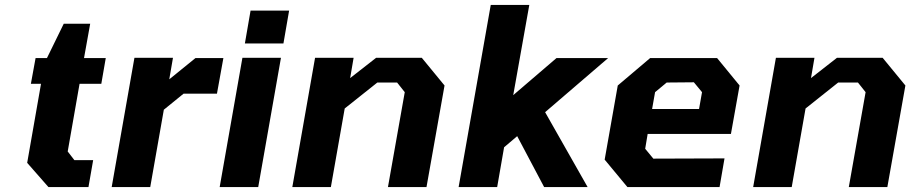

<svg xmlns="http://www.w3.org/2000/svg" viewBox="-20 -757 3684 777"><path d="M176 0 90 -98 146 -418H105L124 -522H170L238 -661H345L320 -522H408L390 -418H302L254 -144L281 -109H357L338 0Z M432 0 524 -523H680L665 -436L771 -522H884L858 -378H723L643 -313L588 0Z M971 -581 994 -714H1150L1127 -581ZM869 0 961 -523H1117L1025 0Z M1163 0 1255 -523H1411L1397 -441L1502 -523H1687L1779 -411L1706 0H1550L1618 -384L1587 -423H1507L1375 -318L1319 0Z M1836 0 1966 -737H2122L2057 -372L2232 -522H2441L2186 -303L2358 0H2182L2073 -206L2020 -161L1992 0Z M2519 0 2427 -111 2480 -411 2611 -522H2882L2973 -411L2938 -215H2601L2591 -155L2624 -115L2912 -116L2892 0ZM2619 -316H2809L2821 -384L2788 -424L2678 -423L2631 -384Z M3028 0 3120 -523H3276L3262 -441L3367 -523H3552L3644 -411L3571 0H3415L3483 -384L3452 -423H3372L3240 -318L3184 0Z"/></svg>

Font: Tomorrow SemiBold
Style: Italic
Weight: 600
Italic angle: -10°
Designer: Tony de Marco, Monica Rizzolli
Foundry: Just in Type
Version: Version 2.002